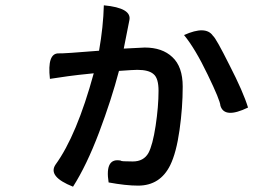

<svg xmlns="http://www.w3.org/2000/svg" viewBox="-20 -643 1040 723"><path d="M371 -623Q478 -613 467 -566L446 -460L525 -464Q591 -464 629 -428Q668 -392 668 -317Q668 -238 656 -153Q644 -68 621 -21Q583 56 500 56Q454 56 389 44Q374 -51 436 -38Q433 -35 480 -35Q521 -35 539 -67Q555 -97 566 -169Q577 -242 577 -301Q577 -349 558 -364Q540 -380 497 -380Q484 -380 428 -376Q400 -269 353 -144Q306 -20 255 60Q159 22 189 -23Q269 -133 333 -367L276 -361Q243 -357 236 -356L168 -346Q157 -443 201 -442Q219 -441 353 -452Q369 -543 371 -623ZM673 -511Q755 -548 782 -508Q793 -500 844 -398Q896 -297 914 -238Q825 -195 810 -245Q809 -265 762 -362Q715 -460 673 -511Z"/></svg>

Font: Swei Half Moon CJK SC
Style: Medium
Weight: 500
Version: Version 2.071